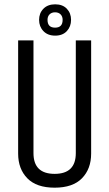

<svg xmlns="http://www.w3.org/2000/svg" viewBox="-20 -859 506 889"><path d="M331 -672H402V-148Q402 -77 359.5 -33.5Q317 10 233 10Q149 10 106.5 -33.5Q64 -77 64 -148V-672H135V-150Q135 -54 233 -54Q331 -54 331 -150ZM270 -767Q270 -783 260.5 -792.5Q251 -802 235 -802Q219 -802 209.5 -792.5Q200 -783 200 -767Q200 -731 235 -731Q270 -731 270 -767ZM181 -715Q161 -736 161 -767Q161 -798 181 -818.5Q201 -839 235.5 -839Q270 -839 289.5 -818.5Q309 -798 309 -767Q309 -736 289.5 -715Q270 -694 235.5 -694Q201 -694 181 -715Z"/></svg>

Font: Khand
Style: Regular
Weight: 400
Designer: Devanagari: Sanchit Sawaria, Jyotish Sonowal; Latin: Satya Rajpurohit
Foundry: Indian Type Foundry
Version: Version 1.100;PS 1.0;hotconv 1.0.78;makeotf.lib2.5.61930; tt